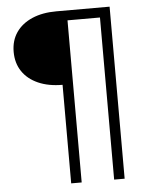

<svg xmlns="http://www.w3.org/2000/svg" viewBox="-59 -755 800 984"><g transform="rotate(-5 341.0 -262.5)"><path d="M267 180V-327Q195 -327 142 -350.5Q89 -374 60.5 -416.5Q32 -459 32 -517Q32 -575 61 -617Q90 -659 143 -682Q196 -705 268 -705H542V180H488V-654H321V180Z"/></g></svg>

Font: Nunito Sans 7pt Expanded ExtraLight
Style: Regular
Weight: 250
Width: 7
Designer: Vernon Adams
Foundry: Vernon Adams
Version: Version 3.101;gftools[0.9.27]